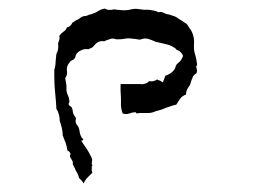

<svg xmlns="http://www.w3.org/2000/svg" viewBox="-20 -476 596 447"><path d="M223.6 -456.1Q227.5 -454.1 231.4 -453.1Q235.4 -453.1 239.3 -453.1Q243.2 -454.1 247.1 -454.1Q251 -453.1 254.9 -453.1Q262.7 -452.1 270.5 -452.1Q278.3 -452.1 285.2 -454.1Q293 -456.1 300.8 -455.1Q308.6 -454.1 316.4 -453.1Q324.2 -454.1 333 -452.1Q341.8 -451.2 349.6 -447.3Q353.5 -449.2 358.4 -447.3Q363.3 -445.3 367.2 -443.4Q375 -442.4 381.8 -439.5Q389.6 -437.5 395.5 -432.6Q402.3 -428.7 409.2 -423.8Q417 -419.9 419.9 -412.1Q426.8 -404.3 429.7 -393.6Q432.6 -383.8 431.6 -373Q431.6 -371.1 431.6 -369.1Q431.6 -367.2 431.6 -365.2Q431.6 -364.3 431.6 -363.3Q431.6 -362.3 431.6 -361.3Q432.6 -353.5 435.5 -344.7Q437.5 -336.9 438.5 -328.1Q439.5 -326.2 438.5 -324.2Q438.5 -323.2 436.5 -321.3Q437.5 -319.3 437.5 -317.4Q438.5 -314.5 438.5 -312.5Q438.5 -310.5 438.5 -309.6Q438.5 -306.6 436.5 -304.7Q432.6 -302.7 429.7 -298.8Q427.7 -293.9 425.8 -289.1Q423.8 -284.2 422.9 -279.3Q419.9 -274.4 416 -268.6Q413.1 -262.7 413.1 -255.9Q404.3 -252.9 399.4 -246.1Q394.5 -239.3 390.6 -232.4Q384.8 -231.4 379.9 -229.5Q374 -227.5 368.2 -225.6Q362.3 -223.6 355.5 -220.7Q348.6 -218.8 341.8 -216.8Q334 -212.9 324.2 -212.9Q315.4 -212.9 306.6 -212.9Q302.7 -212.9 299.8 -211.9Q296.9 -211.9 295.9 -214.8Q289.1 -214.8 281.2 -211.9Q273.4 -209 265.6 -211.9Q260.7 -224.6 261.7 -238.3Q261.7 -252 260.7 -264.6Q260.7 -264.6 260.7 -264.6Q260.7 -264.6 260.7 -264.6Q260.7 -268.6 260.7 -272.5Q260.7 -276.4 260.7 -280.3Q272.5 -280.3 283.2 -280.3Q294.9 -280.3 305.7 -280.3Q311.5 -279.3 317.4 -281.2Q323.2 -282.2 327.1 -287.1Q332 -286.1 336.9 -287.1Q341.8 -288.1 345.7 -291Q348.6 -290 352.5 -288.1Q355.5 -286.1 359.4 -284.2Q360.4 -288.1 362.3 -292Q363.3 -295.9 365.2 -299.8Q371.1 -301.8 376 -304.7Q380.9 -307.6 383.8 -311.5Q387.7 -315.4 388.7 -320.3Q389.6 -325.2 394.5 -329.1Q398.4 -332 401.4 -335.9Q404.3 -340.8 406.2 -345.7Q405.3 -347.7 404.3 -349.6Q403.3 -351.6 401.4 -353.5Q399.4 -356.4 395.5 -358.4Q390.6 -359.4 389.6 -362.3Q379.9 -370.1 367.2 -373Q354.5 -376 341.8 -378.9Q334 -382.8 324.2 -385.7Q315.4 -387.7 306.6 -383.8Q302.7 -383.8 297.9 -384.8Q293.9 -385.7 290 -385.7Q279.3 -387.7 269.5 -385.7Q258.8 -383.8 249 -384.8Q242.2 -387.7 235.4 -384.8Q228.5 -382.8 222.7 -379.9Q215.8 -380.9 210 -378.9Q204.1 -376 200.2 -371.1Q197.3 -367.2 194.3 -365.2Q190.4 -363.3 185.5 -361.3Q175.8 -363.3 166 -357.4Q156.2 -352.5 155.3 -342.8Q153.3 -337.9 148.4 -335.9Q143.6 -334 141.6 -330.1Q134.8 -322.3 135.7 -312.5Q137.7 -301.8 131.8 -293.9Q132.8 -288.1 133.8 -283.2Q134.8 -278.3 134.8 -272.5Q133.8 -263.7 137.7 -254.9Q141.6 -247.1 141.6 -238.3Q138.7 -234.4 140.6 -231.4Q143.6 -228.5 146.5 -226.6Q149.4 -221.7 149.4 -215.8Q150.4 -210.9 153.3 -206.1Q158.2 -202.1 156.2 -196.3Q155.3 -191.4 158.2 -186.5Q164.1 -179.7 165 -171.9Q166 -163.1 169.9 -156.2Q172.9 -153.3 173.8 -151.4Q174.8 -149.4 168.9 -148.4Q175.8 -138.7 181.6 -129.9Q187.5 -121.1 192.4 -110.4Q195.3 -105.5 194.3 -100.6Q192.4 -94.7 195.3 -89.8Q195.3 -89.8 194.3 -88.9Q194.3 -88.9 193.4 -88.9Q194.3 -85 193.4 -81.1Q193.4 -77.1 195.3 -74.2Q189.5 -68.4 183.6 -62.5Q177.7 -56.6 174.8 -48.8Q172.9 -52.7 169.9 -55.7Q167 -58.6 164.1 -61.5Q163.1 -66.4 161.1 -70.3Q159.2 -75.2 156.2 -79.1Q155.3 -83 153.3 -85.9Q151.4 -89.8 149.4 -93.8Q150.4 -98.6 147.5 -103.5Q143.6 -108.4 142.6 -113.3Q145.5 -117.2 142.6 -121.1Q140.6 -124 136.7 -126Q135.7 -134.8 132.8 -143.6Q128.9 -152.3 126 -161.1Q126 -168.9 124 -177.7Q122.1 -186.5 119.1 -194.3Q119.1 -202.1 117.2 -209Q115.2 -216.8 111.3 -222.7Q110.4 -241.2 108.4 -259.8Q106.4 -278.3 106.4 -296.9Q106.4 -297.9 106.4 -297.9Q106.4 -298.8 106.4 -298.8Q106.4 -302.7 106.4 -305.7Q106.4 -309.6 106.4 -313.5Q109.4 -322.3 109.4 -332Q110.4 -340.8 111.3 -350.6Q114.3 -355.5 115.2 -361.3Q116.2 -368.2 115.2 -374Q116.2 -378.9 118.2 -383.8Q119.1 -387.7 118.2 -392.6Q122.1 -398.4 127.9 -402.3Q133.8 -406.2 135.7 -412.1Q140.6 -413.1 143.6 -416Q146.5 -418.9 148.4 -422.9Q152.3 -425.8 157.2 -428.7Q162.1 -430.7 166 -433.6Q169.9 -437.5 175.8 -438.5Q181.6 -438.5 186.5 -441.4Q196.3 -443.4 205.1 -448.2Q213.9 -454.1 223.6 -456.1Q223.6 -456.1 223.6 -456.1Q223.6 -456.1 223.6 -456.1Z"/></svg>

Font: YzWr
Style: Regular
Weight: 400
Version: Version 1.0